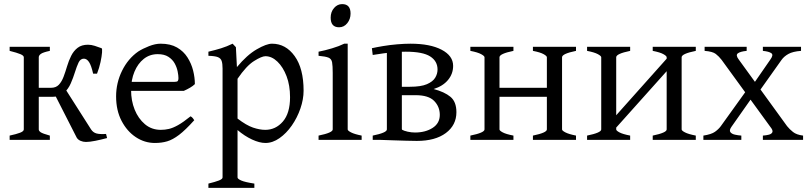

<svg xmlns="http://www.w3.org/2000/svg" viewBox="-20 -682 3942 936"><path d="M434 -323Q425 -363 414 -379.5Q403 -396 389 -396Q372 -396 363 -377Q354 -358 345.5 -330.5Q337 -303 325 -275.5Q313 -248 292 -229Q271 -210 236 -210H166L168 -254H229Q253 -254 267 -269Q281 -284 290 -308Q299 -332 307 -359Q315 -386 327 -410Q339 -434 358.5 -449Q378 -464 409 -464Q425 -464 442 -458.5Q459 -453 475 -447Q479 -446 477.5 -426.5Q476 -407 470 -379Q464 -351 453 -323ZM27 0V-21Q60 -28 78 -35Q96 -42 96 -51V-213Q96 -258 111.5 -282.5Q127 -307 150 -332L169 -315V-51Q169 -44 178 -37.5Q187 -31 223 -21V0ZM223 -454V-434Q190 -427 179.5 -419.5Q169 -412 169 -403V-226Q169 -181 153.5 -162.5Q138 -144 113 -127L96 -144V-403Q96 -411 79.5 -418Q63 -425 27 -434V-454ZM354 -11 245 -225 298 -249 424 -51Q434 -36 450 -31.5Q466 -27 497 -29L502 -9Q472 -1 444.5 4.5Q417 10 399 10Q385 10 372.5 4.5Q360 -1 354 -11Z M876 -239H596L597 -283H831Q843 -283 846.5 -287Q850 -291 850 -301Q850 -314 846 -334Q842 -354 831.5 -373Q821 -392 801 -405Q781 -418 749 -418Q710 -418 681 -395Q652 -372 635.5 -332.5Q619 -293 619 -243Q619 -191 636.5 -147.5Q654 -104 686.5 -76.5Q719 -49 764 -49Q784 -49 803.5 -53.5Q823 -58 848 -72Q873 -86 909 -115Q915 -112 920 -106Q925 -100 927 -96Q884 -48 853 -24.5Q822 -1 795 7Q768 15 735 15Q685 15 642 -13.5Q599 -42 572.5 -93Q546 -144 546 -212Q546 -278 575 -337Q604 -396 654 -431Q676 -445 706.5 -457Q737 -469 763 -469Q811 -469 843 -450.5Q875 -432 894 -402Q913 -372 921.5 -338Q930 -304 930 -272Q921 -263 906.5 -254.5Q892 -246 876 -239Z M1138 -48V183Q1138 190 1156 198Q1174 206 1220 213V234H996V213Q1029 205 1047 198Q1065 191 1065 183V-348Q1065 -372 1060.5 -385Q1056 -398 1042 -403.5Q1028 -409 996 -410V-430Q1030 -438 1057.5 -446.5Q1085 -455 1114 -469L1130 -452L1135 -355Q1184 -414 1231.5 -441.5Q1279 -469 1306 -469Q1373 -469 1416.5 -408.5Q1460 -348 1460 -240Q1460 -198 1444.5 -153Q1429 -108 1402.5 -70Q1376 -32 1342.5 -8.5Q1309 15 1274 15Q1245 15 1208.5 -2Q1172 -19 1138 -48ZM1138 -298V-104Q1181 -71 1213.5 -60Q1246 -49 1273 -49Q1324 -49 1359 -89.5Q1394 -130 1394 -208Q1394 -266 1377 -310.5Q1360 -355 1332.5 -381.5Q1305 -408 1274 -408Q1256 -408 1218.5 -384.5Q1181 -361 1138 -298Z M1633 -549Q1592 -549 1592 -596Q1592 -624 1608.5 -643Q1625 -662 1648 -662Q1689 -662 1689 -616Q1689 -589 1673 -569Q1657 -549 1633 -549ZM1533 0V-21Q1602 -35 1602 -51V-327Q1602 -361 1599 -378Q1596 -395 1581.5 -401Q1567 -407 1533 -410V-430Q1564 -436 1599 -446.5Q1634 -457 1658 -469H1675V-51Q1675 -45 1691.5 -36.5Q1708 -28 1743 -21V0Z M1797 0V-21Q1866 -35 1866 -51V-447H1939V-53Q1939 -47 1955 -37.5Q1971 -28 2007 -21V0ZM2012 5Q1991 5 1959.5 4Q1928 3 1895.5 2Q1863 1 1836 0L1937 -51Q1949 -44 1967.5 -40Q1986 -36 2003 -36Q2054 -36 2089 -58.5Q2124 -81 2124 -122Q2124 -162 2096.5 -190Q2069 -218 2006 -218H1909L1905 -259H1978Q2032 -259 2061 -271.5Q2090 -284 2101.5 -303Q2113 -322 2113 -343Q2113 -384 2077 -407Q2041 -430 1958 -430Q1938 -430 1908.5 -428Q1879 -426 1850 -422Q1821 -418 1797 -414L1793 -447Q1815 -452 1848 -457.5Q1881 -463 1916.5 -466Q1952 -469 1981 -469Q2077 -469 2133 -439.5Q2189 -410 2189 -361Q2189 -322 2164 -292Q2139 -262 2094 -248Q2147 -234 2176 -210Q2205 -186 2205 -135Q2205 -72 2153.5 -33.5Q2102 5 2012 5Z M2378 -210V-254H2672V-210ZM2273 0V-21Q2342 -35 2342 -51V-403Q2342 -409 2325.5 -418Q2309 -427 2273 -434V-454H2483V-434Q2415 -420 2415 -403V-51Q2415 -45 2431 -36.5Q2447 -28 2483 -21V0ZM2578 0V-21Q2646 -35 2646 -51V-403Q2646 -409 2630 -418Q2614 -427 2578 -434V-454H2788V-434Q2720 -420 2720 -403V-51Q2720 -45 2736.5 -36.5Q2753 -28 2788 -21V0Z M2958 -31V-91L3248 -416V-355ZM2842 0V-21Q2911 -35 2911 -51V-403Q2911 -409 2894.5 -418Q2878 -427 2842 -434V-454H3052V-434Q2984 -420 2984 -403V-51Q2984 -45 3000 -36.5Q3016 -28 3052 -21V0ZM3162 0V-21Q3230 -35 3230 -51V-403Q3230 -409 3214 -418Q3198 -427 3162 -434V-454H3372V-434Q3303 -420 3303 -403V-51Q3303 -45 3319.5 -36.5Q3336 -28 3372 -21V0Z M3885 -434Q3845 -431 3823.5 -419Q3802 -407 3790 -390L3670 -221L3643 -258L3735 -391Q3752 -414 3740.5 -422.5Q3729 -431 3699 -434V-454H3885ZM3699 0V-21Q3715 -22 3728.5 -25.5Q3742 -29 3745.5 -38Q3749 -47 3735 -64L3498 -390Q3485 -407 3469.5 -419Q3454 -431 3415 -434V-454H3620V-434Q3589 -431 3577 -422Q3565 -413 3582 -391L3817 -67Q3829 -52 3846 -38.5Q3863 -25 3895 -21V0ZM3546 -64Q3534 -47 3540.5 -38Q3547 -29 3563 -25.5Q3579 -22 3594 -21V0H3409V-21Q3448 -27 3465.5 -39.5Q3483 -52 3494 -67L3619 -241L3643 -202Z"/></svg>

Font: ChillKai
Style: Regular
Weight: 400
Designer: ChillType
Foundry: 寒蝉字型
Version: Version 2.000